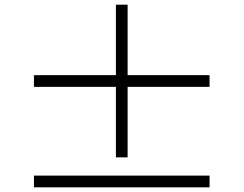

<svg xmlns="http://www.w3.org/2000/svg" viewBox="-20 -808 1040 820"><path d="M525 -136H475V-437H125V-487H475V-788H525V-487H875V-437H525ZM125 -58H875V-8H125Z"/></svg>

Font: Noto Serif JP ExtraLight Black
Style: Regular
Weight: 900
Version: Version 2.003-H1;hotconv 1.1.1;makeotfexe 2.6.0